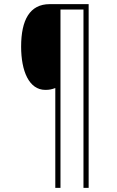

<svg xmlns="http://www.w3.org/2000/svg" viewBox="-20 -780 563 927"><path d="M408 127V-760H220C124 -760 82 -684 82 -555C82 -437 120 -346 199 -346C219 -346 231 -349 247 -355V127H272V-734H383V127Z"/></svg>

Font: Noto Sans Oriya Cond Thin
Style: Regular
Weight: 100
Width: 3
Designer: Amélie Bonet and Sol Matas
Foundry: Google LLC
Version: Version 2.006